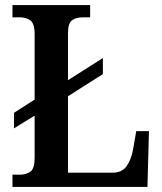

<svg xmlns="http://www.w3.org/2000/svg" viewBox="-20 -734 638 754"><path d="M29 0V-48H59Q83 -48 99.5 -60Q116 -72 116 -114V-280L35 -230V-291L116 -343V-599Q116 -642 99 -654Q82 -666 57 -666H29V-714H334V-666H305Q279 -666 263 -654.5Q247 -643 247 -603V-419L384 -506V-443L247 -356V-56H423Q458 -56 476 -80Q494 -104 502 -144L515 -219H565L559 0Z"/></svg>

Font: Noto Serif Thai SemiCondensed SemiBold
Style: Regular
Weight: 600
Width: 4
Designer: Monotype Design Team
Foundry: Monotype Imaging Inc.
Version: Version 2.002; ttfautohint (v1.8.4.7-5d5b)